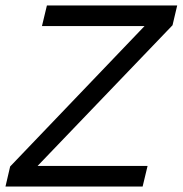

<svg xmlns="http://www.w3.org/2000/svg" viewBox="-23 -680 666 700"><path d="M-3 0 14 -73 504 -585H130L148 -660H623L606 -588L114 -75H515L497 0Z"/></svg>

Font: Elaine Sans
Style: Italic
Weight: 400
Italic angle: -13°
Designer: Wei Huang
Foundry: Wei Huang
Version: Version 2.001;December 24, 2019;FontCreator 12.0.0.2547 64-b